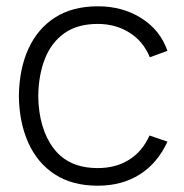

<svg xmlns="http://www.w3.org/2000/svg" viewBox="-20 -575 586 610"><path d="M290.5 15Q209.5 15 154 -21.2Q98.5 -57.5 69.8 -121.8Q41 -186 40 -270Q41 -355.5 70.2 -419.8Q99.5 -484 155 -519.5Q210.5 -555 291 -555Q369.5 -555 429.2 -517.2Q489 -479.5 512 -413.5L456 -393Q435.5 -443.5 391.5 -471.2Q347.5 -499 290.5 -499Q226.5 -499 185 -469.8Q143.5 -440.5 123 -389Q102.5 -337.5 101.5 -270Q103 -166.5 150.2 -103.8Q197.5 -41 290.5 -41Q348 -41 390.2 -67.5Q432.5 -94 455 -144.5L512 -125Q480.5 -56.5 424 -20.8Q367.5 15 290.5 15Z"/></svg>

Font: Manrope ExtraLight Light
Style: Regular
Weight: 300
Version: Version 4.504